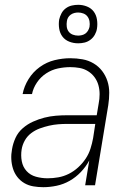

<svg xmlns="http://www.w3.org/2000/svg" viewBox="-20 -770 540 798"><path d="M160 8Q139 8 118.5 4.5Q98 1 81 -9Q64 -19 52 -34.5Q40 -50 34 -69Q28 -88 27 -108.5Q26 -129 30 -150Q34 -174 44.5 -197Q55 -220 74.5 -237Q94 -254 117.5 -264.5Q141 -275 164.5 -281Q188 -287 212 -289Q236 -291 260 -291H382L390 -339Q394 -359 394 -378.5Q394 -398 389 -416Q384 -434 373 -449Q362 -464 346 -474Q330 -484 311 -487.5Q292 -491 272 -491Q247 -491 221 -485.5Q195 -480 172 -465Q149 -450 133.5 -427Q118 -404 113 -379H74Q80 -411 98.5 -441Q117 -471 145.5 -491.5Q174 -512 207 -520Q240 -528 272 -528Q298 -528 323 -523.5Q348 -519 369 -506.5Q390 -494 404.5 -475Q419 -456 426.5 -433Q434 -410 434 -384.5Q434 -359 430 -333L375 0H334L351 -103Q337 -77 316 -55Q295 -33 269.5 -18.5Q244 -4 215.5 2Q187 8 160 8ZM178 -29Q200 -29 222.5 -33Q245 -37 266 -47.5Q287 -58 305 -74.5Q323 -91 336 -110.5Q349 -130 356 -152Q363 -174 367 -196L376 -255H260Q241 -255 222 -253.5Q203 -252 183.5 -247.5Q164 -243 145 -236Q126 -229 109.5 -216.5Q93 -204 83 -186Q73 -168 70 -149Q66 -124 70.5 -100Q75 -76 90.5 -59Q106 -42 129.5 -35.5Q153 -29 178 -29ZM305 -590Q285 -590 267.5 -597Q250 -604 239.5 -618Q229 -632 226 -651Q223 -670 226 -689Q229 -702 235.5 -714.5Q242 -727 253.5 -735.5Q265 -744 278.5 -747Q292 -750 305 -750Q324 -750 341.5 -743Q359 -736 369.5 -722Q380 -708 383 -689Q386 -670 383 -651Q381 -638 374 -625.5Q367 -613 355.5 -604.5Q344 -596 331 -593Q318 -590 305 -590ZM305 -622Q312 -622 320.5 -624Q329 -626 335.5 -631Q342 -636 346 -643Q350 -650 352 -658Q354 -670 352 -681.5Q350 -693 343.5 -701.5Q337 -710 326.5 -714Q316 -718 305 -718Q297 -718 289 -716Q281 -714 274 -709Q267 -704 263 -697Q259 -690 258 -682Q256 -670 257.5 -658.5Q259 -647 265.5 -638.5Q272 -630 282.5 -626Q293 -622 305 -622Z"/></svg>

Font: Iosevka SS04 Extralight
Style: Italic
Weight: 200
Italic angle: -9°
Monospace: yes
Designer: Belleve Invis
Foundry: Belleve Invis
Version: Version 19.0.0; ttfautohint (v1.8.4)